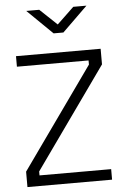

<svg xmlns="http://www.w3.org/2000/svg" viewBox="-61 -972 659 1017"><g transform="rotate(-5 268.5 -464.0)"><path d="M43 -639V-695H493V-612L112 -76V-55H493V1H43V-81L424 -617V-639ZM252 -798 118 -929H187L278 -843L368 -929H438L304 -798Z"/></g></svg>

Font: Titillium Web
Style: Light
Weight: 300
Version: Version 1.001;PS 57.000;hotconv 1.0.70;makeotf.lib2.5.55311